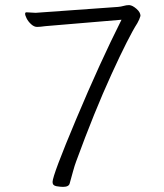

<svg xmlns="http://www.w3.org/2000/svg" viewBox="-20 -720 640 749"><path d="M528 -658Q524 -644 516 -630Q482 -577 415 -430.5Q348 -284 277 -90Q271 -74 265 -52Q259 -30 252 -5Q249 9 226 9Q216 9 200.5 6.5Q185 4 185 -10Q185 -36 277.5 -256Q370 -476 454 -643L157 -618Q136 -615 124.5 -615Q113 -615 101.5 -625.5Q90 -636 84 -648Q78 -660 78 -666Q78 -672 83 -672L119 -670L440 -693Q452 -694 462.5 -697Q473 -700 482 -700H485Q497 -699 512.5 -685.5Q528 -672 528 -658Z"/></svg>

Font: ToneOZ-Pinyin-WenKai-Light
Style: Light
Weight: 300
Designer: Fontworks Inc.
Foundry: ToneOZ
Version: Version 0.240331